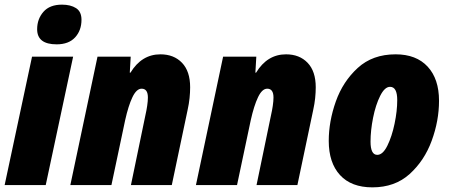

<svg xmlns="http://www.w3.org/2000/svg" viewBox="-22 -797 1936 827"><path d="M329 -712Q329 -747 305.5 -762Q282 -777 245 -777Q192 -777 165 -746Q138 -715 138 -671Q138 -606 222 -606Q274 -606 301.5 -636Q329 -666 329 -712ZM175 0 293 -553H116L-2 0Z M458 0 517 -279Q531 -342 548.5 -378.5Q566 -415 588 -415Q615 -415 615 -377Q615 -362 612 -341.5Q609 -321 605 -304L542 0H718L786 -323Q792 -350 794.5 -374.5Q797 -399 797 -421Q797 -490 762 -526.5Q727 -563 669 -563Q588 -563 540 -484H537L541 -553H398L281 0Z M999 0 1058 -279Q1072 -342 1089.5 -378.5Q1107 -415 1129 -415Q1156 -415 1156 -377Q1156 -362 1153 -341.5Q1150 -321 1146 -304L1083 0H1259L1327 -323Q1333 -350 1335.5 -374.5Q1338 -399 1338 -421Q1338 -490 1303 -526.5Q1268 -563 1210 -563Q1129 -563 1081 -484H1078L1082 -553H939L822 0Z M1869 -363Q1869 -457 1820 -510Q1771 -563 1682 -563Q1583 -563 1519 -504.5Q1455 -446 1424.5 -360Q1394 -274 1394 -190Q1394 -96 1442.5 -43Q1491 10 1582 10Q1679 10 1742.5 -47.5Q1806 -105 1837.5 -191Q1869 -277 1869 -363ZM1574 -187Q1574 -235 1585 -290Q1596 -345 1615.5 -384Q1635 -423 1658 -423Q1689 -423 1689 -366Q1689 -319 1677.5 -264Q1666 -209 1646.5 -169.5Q1627 -130 1603 -130Q1574 -130 1574 -187Z"/></svg>

Font: Noto Sans Display SemiCondensed Black
Style: Italic
Weight: 900
Width: 4
Designer: Monotype Design team
Foundry: Monotype Imaging Inc.
Version: 1.000